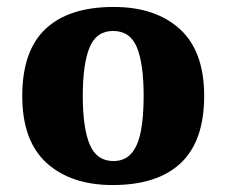

<svg xmlns="http://www.w3.org/2000/svg" viewBox="-20 -522 651 552"><path d="M304 10Q184 10 114 -53.5Q44 -117 44 -246Q44 -376 111 -439Q178 -502 307 -502Q427 -502 497 -438.5Q567 -375 567 -246Q567 -117 500 -53.5Q433 10 304 10ZM306 -59Q338 -59 357 -80Q376 -101 384.5 -142.5Q393 -184 393 -246Q393 -339 373.5 -386Q354 -433 305 -433Q257 -433 237.5 -385.5Q218 -338 218 -246Q218 -154 238 -106.5Q258 -59 306 -59Z"/></svg>

Font: Noto Serif Armenian ExtraBold
Style: Regular
Weight: 800
Version: Version 2.007